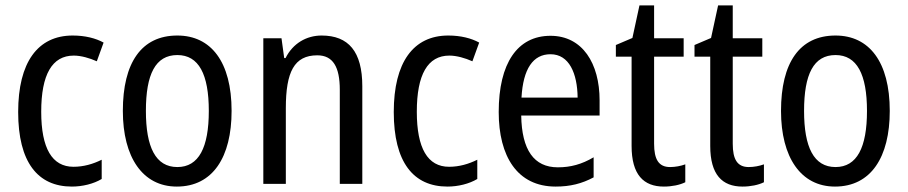

<svg xmlns="http://www.w3.org/2000/svg" viewBox="-20 -678 3347 708"><path d="M245 10C284 10 325 0 355 -18V-89C323 -73 288 -63 251 -63C172 -63 132 -131 132 -266C132 -403 172 -473 252 -473C279 -473 310 -464 337 -452L362 -521C333 -537 294 -547 248 -547C119 -547 47 -448 47 -265C47 -80 119 10 245 10Z M834 -269C834 -450 758 -547 634 -547C501 -547 433 -446 433 -269C433 -98 506 10 632 10C765 10 834 -99 834 -269ZM518 -269C518 -404 553 -475 634 -475C713 -475 750 -404 750 -269C750 -134 713 -62 634 -62C554 -62 518 -135 518 -269Z M1166 -547C1110 -547 1060 -518 1033 -464H1028L1018 -537H951V0H1034V-279C1034 -413 1065 -474 1150 -474C1208 -474 1233 -431 1233 -347V0H1316V-360C1316 -488 1265 -547 1166 -547Z M1630 10C1669 10 1710 0 1740 -18V-89C1708 -73 1673 -63 1636 -63C1557 -63 1517 -131 1517 -266C1517 -403 1557 -473 1637 -473C1664 -473 1695 -464 1722 -452L1747 -521C1718 -537 1679 -547 1633 -547C1504 -547 1432 -448 1432 -265C1432 -80 1504 10 1630 10Z M2010 -546C1888 -546 1819 -445 1819 -265C1819 -102 1887 10 2029 10C2083 10 2126 -1 2169 -24V-98C2125 -72 2084 -61 2037 -61C1949 -61 1904 -125 1902 -252H2191V-308C2191 -444 2128 -546 2010 -546ZM2010 -478C2079 -478 2109 -407 2110 -318H1903C1909 -425 1946 -478 2010 -478Z M2451 -62C2409 -62 2392 -90 2392 -148V-469H2501V-537H2392V-658H2338L2312 -538L2251 -512V-469H2309V-140C2309 -34 2353 10 2428 10C2458 10 2487 4 2507 -6V-72C2491 -66 2470 -62 2451 -62Z M2741 -62C2699 -62 2682 -90 2682 -148V-469H2791V-537H2682V-658H2628L2602 -538L2541 -512V-469H2599V-140C2599 -34 2643 10 2718 10C2748 10 2777 4 2797 -6V-72C2781 -66 2760 -62 2741 -62Z M3261 -269C3261 -450 3185 -547 3061 -547C2928 -547 2860 -446 2860 -269C2860 -98 2933 10 3059 10C3192 10 3261 -99 3261 -269ZM2945 -269C2945 -404 2980 -475 3061 -475C3140 -475 3177 -404 3177 -269C3177 -134 3140 -62 3061 -62C2981 -62 2945 -135 2945 -269Z"/></svg>

Font: Noto Sans Gujarati Condensed
Style: Regular
Weight: 400
Width: 3
Designer: Jelle Bosma - Monotype Design Team, Universal Thirst
Foundry: Monotype Imaging Inc.
Version: Version 2.106